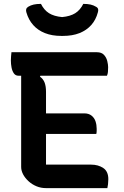

<svg xmlns="http://www.w3.org/2000/svg" viewBox="-20 -969 640 989"><path d="M39 -700H479Q503 -700 515.5 -686.5Q528 -673 532.5 -654.5Q537 -636 537 -623Q537 -609 536 -598.5Q535 -588 531 -579H75Q60 -579 51.5 -591Q43 -603 39.5 -621Q36 -639 36 -658Q36 -668 37 -679Q38 -690 39 -700ZM170 -385H414Q437 -385 451.5 -373.5Q466 -362 472 -344Q478 -326 478 -306Q478 -301 478 -296Q478 -291 477.5 -287Q477 -283 476 -279H170ZM217 0Q191 0 168 -9.5Q145 -19 127 -35.5Q109 -52 99 -71Q89 -90 89 -109Q89 -158 89 -208Q89 -258 89 -308.5Q89 -359 89 -409Q89 -459 89 -507.5Q89 -556 89 -603H197L186 -574Q203 -562 210 -543Q217 -524 217 -496Q217 -450 217 -403Q217 -356 217 -308.5Q217 -261 217 -214Q217 -167 217 -121H449Q486 -121 512 -103.5Q538 -86 538 -46Q538 -33 536.5 -20.5Q535 -8 533 0ZM409 -949Q431 -949 446.5 -945.5Q462 -942 475 -934Q484 -929 485.5 -921.5Q487 -914 484 -905Q474 -867 450 -840Q426 -813 389.5 -798.5Q353 -784 304 -784H296Q248 -784 211.5 -798.5Q175 -813 151 -840Q127 -867 116 -905Q113 -914 115 -921.5Q117 -929 125 -934Q138 -942 153.5 -945.5Q169 -949 191 -949Q207 -917 232.5 -901Q258 -885 300 -881Q342 -885 367.5 -901Q393 -917 409 -949Z"/></svg>

Font: Recursive Monospace Casual SemiBold
Style: Regular
Weight: 600
Version: Version 1.047